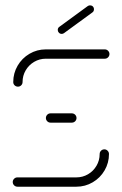

<svg xmlns="http://www.w3.org/2000/svg" viewBox="-20 -705 461 725"><path d="M374.1 -141.1Q381.1 -141.1 386.3 -135.9Q391.5 -130.7 391.5 -123.3Q391.5 -90 375 -61.7Q358.5 -33.3 330.2 -16.7Q301.9 0 268.5 0H45.9Q38.5 0 33.3 -5.2Q28.1 -10.4 28.1 -17.8Q28.1 -24.8 33.3 -30Q38.5 -35.2 45.9 -35.2H268.5Q292.2 -35.2 312.4 -47Q332.6 -58.9 344.4 -79.1Q356.3 -99.3 356.3 -123.3Q356.3 -130.7 361.5 -135.9Q366.7 -141.1 374.1 -141.1ZM268.9 -259.3Q268.9 -252.2 263.7 -247Q258.5 -241.9 251.1 -241.9H170.7Q163.7 -241.9 158.5 -247Q153.3 -252.2 153.3 -259.3Q153.3 -266.7 158.5 -271.9Q163.7 -277 170.7 -277H251.1Q258.5 -277 263.7 -271.9Q268.9 -266.7 268.9 -259.3ZM47.8 -377.8Q40.4 -377.8 35.2 -382.8Q30 -387.8 30 -395.2Q30 -428.5 46.5 -456.9Q63 -485.2 91.3 -501.9Q119.6 -518.5 153 -518.5H375.6Q383 -518.5 388.1 -513.3Q393.3 -508.1 393.3 -501.1Q393.3 -493.7 388.1 -488.5Q383 -483.3 375.6 -483.3H153Q129.3 -483.3 109.1 -471.5Q88.9 -459.6 77 -439.4Q65.2 -419.3 65.2 -395.2Q65.2 -388.1 60.2 -383Q55.2 -377.8 47.8 -377.8ZM213 -577Q206.7 -577 202.4 -581.5Q198.1 -585.9 198.1 -591.9Q198.1 -599.6 204.1 -603.7L311.1 -681.9Q315.2 -684.8 320 -684.8Q326.3 -684.8 330.6 -680.6Q334.8 -676.3 334.8 -670Q334.8 -662.2 328.9 -658.1L221.9 -580Q217.8 -577 213 -577Z"/></svg>

Font: 26F Galaxy Sans Light
Style: Regular
Weight: 300
Designer: C₂₉H₂₅N₃O₅
Version: Version 1.100